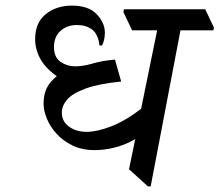

<svg xmlns="http://www.w3.org/2000/svg" viewBox="-20 -653 781 683"><path d="M247 -417Q276 -417 309.5 -427Q343 -437 389 -441L411 -363Q331 -355 284.5 -338Q238 -321 219 -299Q200 -277 200 -252Q200 -221 225.5 -202.5Q251 -184 289 -184Q325 -184 375.5 -203.5Q426 -223 482 -266L539 -545H450L419 -610L421 -620H710L741 -555L739 -545H622L516 10H506L439 -51L461 -158Q424 -137 387.5 -128Q351 -119 317 -119Q272 -119 238 -135.5Q204 -152 181 -177.5Q158 -203 146.5 -231.5Q135 -260 135 -284Q135 -315 145.5 -338Q156 -361 182 -382Q141 -411 123 -444.5Q105 -478 105 -514Q105 -572 142.5 -602.5Q180 -633 236 -633Q295 -633 324 -602.5Q353 -572 353 -537Q353 -511 343 -491H334Q329 -532 307.5 -548Q286 -564 254 -564Q218 -564 195 -543Q172 -522 172 -486Q172 -449 195.5 -433Q219 -417 247 -417Z"/></svg>

Font: Tiro Devanagari Marathi
Style: Italic
Weight: 400
Italic angle: -11°
Designer: Devanagari: John Hudson & Fiona Ross, assisted by Paul Hanslow. Latin: John Hudson with Paul Hanslow, assisted by Kaja S
Foundry: Tiro Typeworks Ltd.
Version: Version 1.52